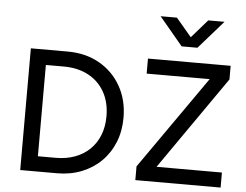

<svg xmlns="http://www.w3.org/2000/svg" viewBox="-61 -1024 1411 1100"><g transform="rotate(5 645.0 -474.0)"><path d="M94 0V-700H306Q409 -700 488.2 -655.2Q567.5 -610.5 612.5 -531.2Q657.5 -452 657.5 -349.5Q657.5 -273 631.8 -209Q606 -145 559 -98.2Q512 -51.5 447.5 -25.8Q383 0 306 0ZM188 -87.5H290.5Q351.5 -87.5 400.8 -105.8Q450 -124 485.5 -158.2Q521 -192.5 540.2 -240.8Q559.5 -289 559.5 -349.5Q559.5 -430 526 -489.2Q492.5 -548.5 432.2 -580.5Q372 -612.5 290.5 -612.5H188ZM756 0V-79L1130 -613.5H767.5V-700H1243V-621.5L870.5 -86.5H1246.5V0ZM953.5 -786.5 818.5 -948H912.5L1001 -843L1092.5 -948H1186L1044.5 -786.5Z"/></g></svg>

Font: Geologica Thin Roman Light
Style: Regular
Weight: 300
Version: Version 1.010;gftools[0.9.28]